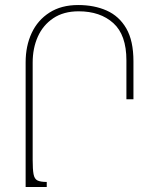

<svg xmlns="http://www.w3.org/2000/svg" viewBox="-20 -744 603 764"><path d="M291 -724Q355 -724 404.5 -702Q454 -680 482.5 -631Q511 -582 511 -500V-349H483V-504Q483 -605 431 -652Q379 -699 293 -699Q233 -699 192 -671.5Q151 -644 130.5 -598Q110 -552 110 -495V-108Q110 -70 113.5 -51Q117 -32 129 -26Q141 -20 166 -20V0H82V-496Q82 -561 106 -612.5Q130 -664 177 -694Q224 -724 291 -724Z"/></svg>

Font: Noto Serif Armenian Thin
Style: Regular
Weight: 250
Version: Version 2.007